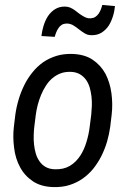

<svg xmlns="http://www.w3.org/2000/svg" viewBox="-20 -760 532 790"><path d="M453.1 -734.9 400.9 -739.7C399.4 -733.9 397.5 -727.5 395 -721.2C392.6 -714.8 389.2 -709 385.7 -703.6C381.8 -698.2 377.4 -693.8 372.1 -690.4C366.7 -687 360.4 -685.1 353 -684.6C346.2 -684.1 339.8 -685.1 334 -687.5C328.1 -689.9 322.8 -692.9 317.4 -696.3C312 -699.7 306.6 -703.1 301.3 -707.5C295.9 -711.9 290.5 -715.8 285.2 -719.7C279.8 -723.1 273.9 -726.6 268.1 -729C262.2 -731.4 255.9 -732.4 248.5 -732.9C232.4 -733.4 218.3 -729.5 206.5 -722.2C194.8 -714.8 185.1 -705.1 177.2 -693.4C169.4 -681.2 163.6 -668 159.2 -653.8C154.8 -639.2 151.9 -625 150.4 -611.8L205.1 -608.4C206.5 -614.3 209 -620.6 211.4 -627C213.9 -633.3 216.8 -639.2 220.7 -644.5C224.1 -649.9 228.5 -654.3 233.9 -657.7C239.3 -661.1 245.1 -662.6 252.4 -663.1C262.7 -663.6 271.5 -661.1 279.8 -656.7C288.1 -651.9 295.9 -646.5 303.7 -640.1C311.5 -633.8 319.8 -628.4 328.1 -623C336.4 -617.7 345.7 -615.2 356.4 -615.2C372.6 -614.7 386.7 -618.7 398.4 -626C409.7 -633.3 419.4 -642.6 427.2 -654.3C434.6 -666 440.4 -679.2 444.8 -693.4C449.2 -707.5 451.7 -721.2 453.1 -734.9ZM43 -287.6 37.1 -238.8C33.7 -210 34.2 -180.7 38.1 -151.4C41.5 -122.1 49.8 -95.7 62.5 -72.3C75.2 -48.3 92.8 -29.3 115.2 -14.2C137.7 1 166 8.8 199.7 9.8C223.6 10.3 245.6 7.8 265.6 1.5C285.6 -4.9 303.7 -13.7 319.8 -24.9C335.9 -36.1 350.6 -49.8 363.8 -65.9C376.5 -82 387.7 -99.1 397 -117.7C406.2 -136.2 414.1 -155.8 420.4 -176.8C426.3 -197.3 430.7 -217.8 433.6 -238.8L439.5 -288.6C442.9 -317.9 442.4 -347.2 438.5 -376.5C434.6 -405.8 426.3 -432.1 414.1 -456.1C401.4 -479.5 383.8 -499 361.3 -514.2C338.9 -529.3 310.5 -537.1 276.9 -538.1C252.9 -538.6 231.4 -536.1 211.4 -529.8C191.4 -523.4 172.9 -514.6 156.7 -503.4C140.6 -491.7 126 -478 113.3 -461.9C100.1 -445.8 88.9 -428.2 79.6 -409.2C70.3 -390.1 62.5 -370.6 56.6 -350.1C50.3 -329.1 45.9 -308.6 43 -287.6ZM121.1 -238.3 127.4 -288.6C128.9 -301.3 131.8 -314.5 135.3 -328.6C138.7 -342.3 143.6 -356 148.9 -369.1C154.3 -382.3 160.6 -394.5 168.5 -406.7C175.8 -418.5 184.6 -428.7 194.8 -437.5C205.1 -446.3 216.3 -453.1 229 -458C241.7 -462.9 255.9 -464.8 271.5 -464.4C286.1 -463.9 298.3 -460.4 308.6 -454.6C318.8 -448.7 327.1 -440.9 334 -431.6C340.3 -422.4 345.7 -411.6 349.1 -399.9C352.5 -387.7 355 -375.5 356.4 -362.8C357.9 -349.6 358.4 -336.9 357.9 -324.2C357.4 -311.5 356.4 -299.8 355.5 -289.1L349.1 -238.8C346.7 -218.3 342.3 -197.3 335.9 -176.3C329.6 -155.3 321.3 -136.2 310.1 -119.1C298.8 -102.1 284.7 -87.9 267.6 -77.6C250.5 -67.4 229.5 -62.5 204.6 -63.5C189.9 -64 177.7 -67.4 167.5 -73.2C157.2 -79.1 148.9 -86.9 142.6 -96.2C136.2 -105.5 130.9 -115.7 127.4 -127.9C124 -139.6 121.6 -151.9 120.1 -165C118.7 -177.7 118.2 -190.4 118.7 -203.1C119.1 -215.3 119.6 -227.1 121.1 -238.3Z"/></svg>

Font: Roboto Condensed
Style: Italic
Weight: 400
Designer: Google
Version: Version 1.000;PS 001.000;hotconv 1.0.88;makeotf.lib2.5.64775